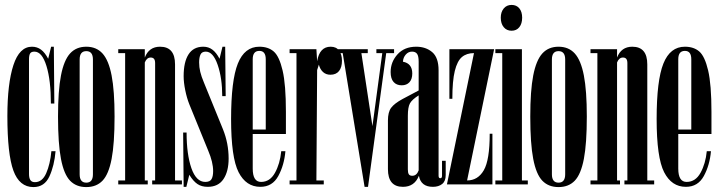

<svg xmlns="http://www.w3.org/2000/svg" viewBox="-20 -750 2924 781"><path d="M189 -135H206Q201 -76 181 -32.5Q161 11 116 11Q59 11 34.5 -56Q10 -123 10 -278Q10 -410 34.5 -485Q59 -560 110 -560Q131 -560 147 -548Q163 -536 176 -511L188 -560H199L201 -329H187Q187 -423 169 -481.5Q151 -540 120 -540Q107 -540 102.5 -532.5Q98 -525 98 -509V-42Q98 -26 103.5 -17.5Q109 -9 122 -9Q152 -9 168 -45.5Q184 -82 189 -135Z M446 -276Q446 -166 434 -103.5Q422 -41 397 -15Q372 11 331 11Q290 11 265 -15Q240 -41 228 -103.5Q216 -166 216 -276Q216 -381 228 -443Q240 -505 265 -532.5Q290 -560 331 -560Q372 -560 397 -532.5Q422 -505 434 -443Q446 -381 446 -276ZM358 -41V-508Q358 -542 331 -542Q304 -542 304 -508V-41Q304 -7 331 -7Q358 -7 358 -41Z M720 -16V0H599V-16H611V-493Q611 -505 606.5 -510.5Q602 -516 593 -516Q577 -516 569 -496V-16H581V0H461V-16H489V-534H461V-550H569V-516Q586 -560 631 -560Q692 -560 692 -488V-16Z M750 -326Q740 -351 733.5 -383Q727 -415 727 -440Q727 -498 747 -529Q767 -560 807 -560Q828 -560 844 -548Q860 -536 873 -511L885 -560H896L898 -359H884Q884 -432 865.5 -486Q847 -540 817 -540Q801 -540 795.5 -528Q790 -516 790 -496Q790 -477 794.5 -458Q799 -439 810 -413L887 -224Q910 -167 910 -105Q910 -53 889 -21.5Q868 10 825 10Q800 10 783 -1.5Q766 -13 750 -39L738 10H727L725 -211H739Q739 -122 758.5 -66Q778 -10 815 -10Q834 -10 840.5 -21.5Q847 -33 847 -54Q847 -90 827 -137Z M1008 -64Q1008 -10 1042 -10Q1078 -10 1098.5 -47Q1119 -84 1124 -135H1141Q1136 -78 1112 -34Q1088 10 1039 10Q981 10 950.5 -49.5Q920 -109 920 -266Q920 -423 947.5 -491.5Q975 -560 1035 -560Q1071 -560 1093.5 -540.5Q1116 -521 1129.5 -463.5Q1143 -406 1143 -295V-205H1008ZM1008 -223H1061V-509Q1061 -543 1035 -543Q1008 -543 1008 -509Z M1371 -503Q1371 -476 1359 -461Q1347 -446 1324 -446Q1306 -446 1294 -457Q1282 -468 1277 -487L1270 -465L1267 -16H1297V0H1158V-16H1186V-534H1158V-550H1267L1270 -501Q1280 -560 1325 -560Q1348 -560 1359.5 -544Q1371 -528 1371 -503Z M1583 -534H1551L1477 10H1463L1374 -534H1341V-550H1476V-534H1450L1495 -237L1535 -534H1511V-550H1583Z M1793 -96V-38Q1793 -13 1778.5 -1.5Q1764 10 1741 10Q1692 10 1684 -35Q1666 10 1619 10Q1558 10 1558 -62V-260Q1558 -294 1571 -311.5Q1584 -329 1617 -347L1683 -382V-499Q1683 -522 1676.5 -531Q1670 -540 1656 -540Q1641 -540 1630.5 -528Q1620 -516 1619 -499Q1657 -492 1657 -451Q1657 -428 1645.5 -415.5Q1634 -403 1614 -403Q1593 -403 1581 -416.5Q1569 -430 1569 -457Q1569 -498 1597 -529Q1625 -560 1673 -560Q1712 -560 1738 -538Q1764 -516 1764 -464V-35Q1764 -25 1771 -25Q1778 -25 1778 -35V-96ZM1683 -57V-362Q1656 -345 1647.5 -329.5Q1639 -314 1639 -279V-61Q1639 -47 1643 -41Q1647 -35 1657 -35Q1675 -35 1683 -57Z M1820 -348H1808V-550H1990L1880 -16Q1924 -16 1948 -57.5Q1972 -99 1972 -206H1983V0H1798L1908 -534Q1878 -534 1859 -518Q1840 -502 1830 -461.5Q1820 -421 1820 -348Z M1995 -16H2023V-534H1995V-550H2103V-16H2127V0H1995ZM2061 -730Q2081 -730 2092.5 -716Q2104 -702 2104 -678Q2104 -654 2092.5 -639.5Q2081 -625 2061 -625Q2041 -625 2029 -639.5Q2017 -654 2017 -678Q2017 -701 2029 -715.5Q2041 -730 2061 -730Z M2367 -276Q2367 -166 2355 -103.5Q2343 -41 2318 -15Q2293 11 2252 11Q2211 11 2186 -15Q2161 -41 2149 -103.5Q2137 -166 2137 -276Q2137 -381 2149 -443Q2161 -505 2186 -532.5Q2211 -560 2252 -560Q2293 -560 2318 -532.5Q2343 -505 2355 -443Q2367 -381 2367 -276ZM2279 -41V-508Q2279 -542 2252 -542Q2225 -542 2225 -508V-41Q2225 -7 2252 -7Q2279 -7 2279 -41Z M2641 -16V0H2520V-16H2532V-493Q2532 -505 2527.5 -510.5Q2523 -516 2514 -516Q2498 -516 2490 -496V-16H2502V0H2382V-16H2410V-534H2382V-550H2490V-516Q2507 -560 2552 -560Q2613 -560 2613 -488V-16Z M2739 -64Q2739 -10 2773 -10Q2809 -10 2829.5 -47Q2850 -84 2855 -135H2872Q2867 -78 2843 -34Q2819 10 2770 10Q2712 10 2681.5 -49.5Q2651 -109 2651 -266Q2651 -423 2678.5 -491.5Q2706 -560 2766 -560Q2802 -560 2824.5 -540.5Q2847 -521 2860.5 -463.5Q2874 -406 2874 -295V-205H2739ZM2739 -223H2792V-509Q2792 -543 2766 -543Q2739 -543 2739 -509Z"/></svg>

Font: FFF_Magyar-Nemzet Bold
Style: Regular
Weight: 700
Width: 2
Designer: bBox Type GmbH
Foundry: bBox Type GmbH
Version: Version 0.004